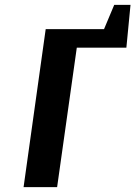

<svg xmlns="http://www.w3.org/2000/svg" viewBox="-20 -770 557 790"><path d="M450 -750H517L500 -574H296L215 0H77L168 -650H408Z"/></svg>

Font: Arsenal
Style: Bold Italic
Weight: 700
Italic angle: -9°
Designer: Andrij Shevchenko
Foundry: Stairsfor.com
Version: Version 1.000